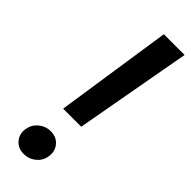

<svg xmlns="http://www.w3.org/2000/svg" viewBox="-248 -745 767 767"><g transform="rotate(45 135.5 -361.0)"><path d="M78.1 -232.9 152.3 -727.5H269.5L180.2 -232.9ZM95.2 6.8Q62.5 6.8 43.5 -15.4Q24.4 -37.6 29.8 -70.3Q34.7 -98.1 56.6 -116.2Q78.6 -134.3 106.4 -134.3Q139.6 -134.3 158.4 -111.8Q177.2 -89.4 171.9 -56.6Q167.5 -29.3 145.5 -11.2Q123.5 6.8 95.2 6.8Z"/></g></svg>

Font: Inter Tight Medium
Style: Italic
Weight: 500
Italic angle: -9.39999°
Designer: Rasmus Andersson
Foundry: rsms
Version: Version 3.004